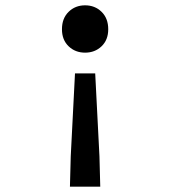

<svg xmlns="http://www.w3.org/2000/svg" viewBox="-20 -523 640 722"><path d="M243 179 246 65 262 -247H338L354 65L357 179ZM300 -325Q263 -325 238 -349Q213 -373 213 -413Q213 -454 238 -478.5Q263 -503 300 -503Q337 -503 362 -478.5Q387 -454 387 -413Q387 -373 362 -349Q337 -325 300 -325Z"/></svg>

Font: Source Code Pro Semibold
Style: Regular
Weight: 600
Monospace: yes
Designer: Paul D. Hunt, Teo Tuominen
Foundry: Adobe Systems Incorporated
Version: Version 2.030;PS 1.000;hotconv 16.6.51;makeotf.lib2.5.65220